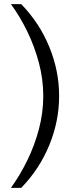

<svg xmlns="http://www.w3.org/2000/svg" viewBox="-20 -755 378 932"><path d="M83 -735Q172 -643 219.5 -527Q267 -411 267 -289Q267 -167 219.5 -51Q172 65 83 157H33Q77 96 112.5 23.5Q148 -49 169 -128.5Q190 -208 190 -289Q190 -370 169 -449.5Q148 -529 112.5 -602Q77 -675 33 -735Z"/></svg>

Font: Archivo SemiExpanded Light
Style: Regular
Weight: 300
Width: 6
Designer: Hector Gatti
Foundry: Omnibus-Type
Version: Version 2.001